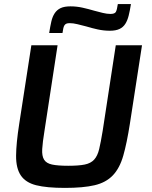

<svg xmlns="http://www.w3.org/2000/svg" viewBox="-20 -909 741 937"><path d="M58 0ZM545 -688H673L614 -306Q599 -210 581.5 -149Q564 -88 530.5 -53Q497 -18 441.5 -5Q386 8 297 8Q208 8 156.5 -5Q105 -18 81.5 -53Q58 -88 58.5 -149Q59 -210 74 -306L133 -688H261L197 -270Q188 -215 186 -181.5Q184 -148 195 -130Q206 -112 234 -106Q262 -100 313 -100Q364 -100 393.5 -106Q423 -112 439.5 -130Q456 -148 464 -181.5Q472 -215 481 -270ZM220 -748ZM619 -889Q614 -857 608 -833Q602 -809 591.5 -792.5Q581 -776 563 -767.5Q545 -759 516 -759Q486 -759 456.5 -765.5Q427 -772 401 -780Q378 -786 357.5 -791Q337 -796 320 -796Q310 -796 304 -793.5Q298 -791 294.5 -785.5Q291 -780 289 -771Q287 -762 285 -748H220Q225 -780 230.5 -804Q236 -828 247 -844.5Q258 -861 276 -869.5Q294 -878 324 -878Q354 -878 383 -871.5Q412 -865 439 -857Q461 -851 481.5 -846Q502 -841 519 -841Q540 -841 545.5 -851Q551 -861 555 -889Z"/></svg>

Font: Azeri Sans SemiBold
Style: Italic
Weight: 600
Designer: Hector Gatti & Omnibus-Type (original fonts) / Cristiano Sobral (main changes and remastering)
Foundry: Omnibus-Type
Version: Version 0.07;August 21, 2020;FontCreator 13.0.0.2681 64-bit;